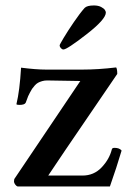

<svg xmlns="http://www.w3.org/2000/svg" viewBox="-20 -670 482 690"><path d="M317.4 -650.4Q333 -650.4 343.3 -645Q353.5 -639.6 356.9 -634.3Q360.4 -628.9 360.4 -625Q360.4 -600.6 290.5 -546.4Q220.7 -492.2 208 -492.2Q203.1 -492.2 198.7 -497.1Q194.3 -502 194.3 -506.8Q194.3 -509.8 209 -534.2Q223.6 -558.6 245.6 -590.8Q267.6 -623 284.2 -641.6Q293 -650.4 317.4 -650.4ZM145.5 -419.9H275.4Q333 -419.9 397.5 -427.7Q401.4 -421.9 401.4 -404.3Q153.3 -41 153.3 -39.1H276.4Q317.4 -39.1 345.2 -68.4Q373 -97.7 381.8 -132.8Q382.8 -138.7 391.6 -138.7Q409.2 -138.7 417 -128.9Q399.4 -69.3 375 0H43Q39.1 -1 34.7 -6.8Q30.3 -12.7 30.3 -17.6Q30.3 -26.4 33.2 -29.3L268.6 -378.9Q165 -380.9 149.4 -380.9Q139.6 -380.9 131.3 -378.4Q123 -376 116.7 -372.6Q110.4 -369.1 104.5 -362.3Q98.6 -355.5 95.2 -350.6Q91.8 -345.7 87.4 -336.9Q83 -328.1 81.1 -324.2Q79.1 -320.3 76.2 -311Q73.2 -301.8 72.3 -300.8Q68.4 -293 49.8 -293Q39.1 -293 39.1 -295.9Q50.8 -343.8 55.7 -426.8Q110.4 -419.9 145.5 -419.9Z"/></svg>

Font: Crimson
Style: Semibold
Weight: 600
Version: Version 0.8